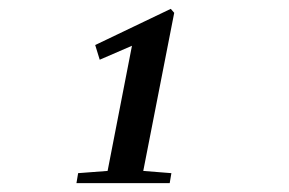

<svg xmlns="http://www.w3.org/2000/svg" viewBox="-20 -731 654 434"><path d="M152.8 -317 156.6 -339.6 227.8 -345 222.4 -340.4 279.2 -632.2 283 -629.6 205.4 -596 195.2 -629.2 366 -711 373.8 -702 303 -340.4 299.2 -345 367.4 -339.6 363.6 -317Z"/></svg>

Font: Wittgenstein
Style: Italic
Weight: 400
Italic angle: -11°
Designer: Jörg Drees
Foundry: Jörg Drees
Version: Version 1.500